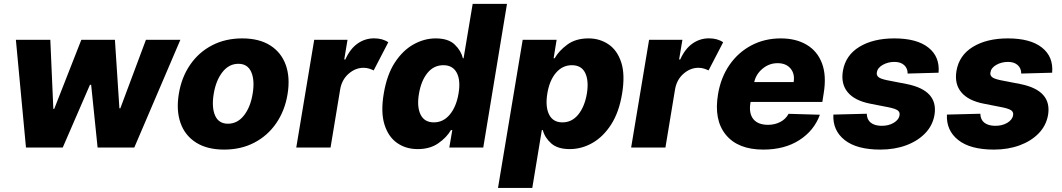

<svg xmlns="http://www.w3.org/2000/svg" viewBox="-20 -747 5374 972"><path d="M111.5 0 60.4 -545.5H234.7L250 -196H254.6L391.7 -545.5H561.8L584.5 -198.5H589.1L718.8 -545.5H893.1L659.8 0H474.1L441.4 -317.8H435.4L297.6 0Z M1114.7 10.3Q1028.8 10.3 972.7 -25.2Q916.5 -60.7 894 -124.3Q871.4 -187.9 885.3 -272Q899.1 -355.8 942.5 -419Q985.8 -482.2 1053.3 -517.4Q1120.7 -552.6 1206.3 -552.6Q1292.3 -552.6 1348.2 -517Q1404.1 -481.5 1426.8 -418Q1449.6 -354.4 1435.7 -269.9Q1421.9 -186.4 1378.4 -123.2Q1334.9 -60 1267.6 -24.9Q1200.3 10.3 1114.7 10.3ZM1134.2 -120.7Q1182.2 -120.7 1215.2 -162.8Q1248.2 -204.9 1259.2 -273.4Q1270.2 -340.6 1252 -382.3Q1233.7 -424 1186.8 -424Q1138.8 -424 1105.8 -381.6Q1072.8 -339.1 1061.8 -271Q1050.8 -203.5 1068.9 -162.1Q1087 -120.7 1134.2 -120.7Z M1479.8 0 1570.7 -545.5H1739.3L1722.7 -446H1728.3Q1752.5 -500 1790.3 -526.5Q1828.1 -552.9 1873.6 -552.9Q1916.9 -552.9 1945.7 -533L1871.8 -390.6Q1861.2 -395.6 1848.5 -399.7Q1835.9 -403.8 1820.3 -403.8Q1779.8 -403.8 1745.6 -374.3Q1711.3 -344.8 1702.4 -296.2L1653.4 0Z M2426.5 0 2546.6 -727.3H2372.9L2326.9 -452.1H2323.3Q2314.5 -489.7 2282.3 -521.1Q2250.1 -552.6 2185.4 -552.6Q2128.3 -552.6 2073.9 -522.5Q2019.6 -492.5 1979 -430.6Q1938.5 -368.6 1922.6 -272.4Q1907 -179.3 1926.2 -117.2Q1945.4 -55 1989.9 -23.6Q2034.3 7.8 2094.7 7.8Q2156.5 7.8 2198.7 -21.5Q2240.9 -50.8 2262.9 -88.4H2269.7L2254.6 0ZM2301.2 -272.7Q2289.9 -206.3 2257 -166.9Q2224 -127.5 2176.4 -127.5Q2128.5 -127.5 2109.1 -167.1Q2089.7 -206.7 2101 -272.7Q2112.1 -338.4 2144 -377.7Q2176 -416.9 2224.7 -416.9Q2272.3 -416.9 2292.5 -378.2Q2312.7 -339.5 2301.2 -272.7Z M2501.1 204.5 2626.1 -545.5H2797.9L2782.7 -452.1H2788Q2809.3 -489.7 2851.9 -521.1Q2894.5 -552.6 2959.2 -552.6Q3016.3 -552.6 3060.7 -522.5Q3105.1 -492.5 3125.2 -430.6Q3145.2 -368.6 3129.3 -272.4Q3114 -179.3 3074.2 -117.2Q3034.4 -55 2979.6 -23.6Q2924.7 7.8 2864.3 7.8Q2802.6 7.8 2770.1 -21.5Q2737.6 -50.8 2728 -88.4H2723L2674.7 204.5ZM2750.7 -272.7Q2740.1 -206.3 2759.9 -166.9Q2779.8 -127.5 2827.4 -127.5Q2875.4 -127.5 2907.5 -167.1Q2939.6 -206.7 2951 -272.7Q2961.6 -338.4 2942.6 -377.7Q2923.7 -416.9 2875 -416.9Q2827.4 -416.9 2794.4 -378.2Q2761.4 -339.5 2750.7 -272.7Z M3175.1 0 3266 -545.5H3434.7L3418 -446H3423.7Q3447.8 -500 3485.6 -526.5Q3523.4 -552.9 3568.9 -552.9Q3612.2 -552.9 3641 -533L3567.1 -390.6Q3556.5 -395.6 3543.9 -399.7Q3531.2 -403.8 3515.6 -403.8Q3475.1 -403.8 3440.9 -374.3Q3406.6 -344.8 3397.7 -296.2L3348.7 0Z M3844.1 10.3Q3715.9 10.3 3654.5 -64.8Q3593 -139.9 3615.1 -270.6Q3629.3 -355.1 3673.1 -418.5Q3717 -481.9 3783.7 -517.2Q3850.5 -552.6 3932.5 -552.6Q4009.9 -552.6 4064.1 -520.2Q4118.3 -487.9 4141.5 -426Q4164.8 -364 4149.9 -274.1L4143.1 -230.8H3779.8L3778.8 -224.4Q3770.6 -172.6 3794 -143.8Q3817.5 -115.1 3868.3 -115.1Q3902 -115.1 3929.7 -129.3Q3957.4 -143.5 3972.3 -170.8L4130.7 -166.2Q4101.6 -85.9 4026.8 -37.8Q3952.1 10.3 3844.1 10.3ZM3798.3 -331.7H3997.9Q4004.6 -373.6 3981.9 -400.4Q3959.2 -427.2 3916.5 -427.2Q3874.3 -427.2 3840.9 -399.7Q3807.5 -372.2 3798.3 -331.7Z M4731.5 -378.9 4574.9 -374.6Q4575.3 -400.9 4557.4 -417.3Q4539.4 -433.6 4508.5 -433.6Q4475.1 -433.6 4448.7 -418.5Q4422.2 -403.4 4419 -380Q4416.5 -367.2 4426.1 -357.8Q4435.7 -348.4 4468.8 -341.3L4571 -321.4Q4730.8 -289.4 4710.9 -165.5Q4701.7 -111.5 4663.5 -72.1Q4625.4 -32.7 4566.8 -11.2Q4508.2 10.3 4436.8 10.3Q4317.1 10.3 4256 -38.2Q4195 -86.6 4198.9 -166.9L4367.9 -171.2Q4369 -141 4388.3 -125.9Q4407.7 -110.8 4441.1 -110.1Q4478 -109.4 4504.4 -125.2Q4530.9 -141 4534.1 -164.8Q4536.2 -180 4524 -188.6Q4511.7 -197.1 4478.7 -203.8L4386.4 -221.9Q4307.2 -237.2 4271.7 -279.8Q4236.2 -322.4 4247.2 -388.1Q4260.7 -467.3 4330.6 -509.9Q4400.6 -552.6 4507.5 -552.6Q4621.8 -552.6 4680.2 -506Q4738.6 -459.5 4731.5 -378.9Z M5306.5 -378.9 5149.9 -374.6Q5150.2 -400.9 5132.3 -417.3Q5114.3 -433.6 5083.5 -433.6Q5050.1 -433.6 5023.6 -418.5Q4997.2 -403.4 4994 -380Q4991.5 -367.2 5001.1 -357.8Q5010.7 -348.4 5043.7 -341.3L5146 -321.4Q5305.8 -289.4 5285.9 -165.5Q5276.6 -111.5 5238.5 -72.1Q5200.3 -32.7 5141.7 -11.2Q5083.1 10.3 5011.7 10.3Q4892 10.3 4831 -38.2Q4769.9 -86.6 4773.8 -166.9L4942.8 -171.2Q4943.9 -141 4963.2 -125.9Q4982.6 -110.8 5016 -110.1Q5052.9 -109.4 5079.4 -125.2Q5105.8 -141 5109 -164.8Q5111.2 -180 5098.9 -188.6Q5086.6 -197.1 5053.6 -203.8L4961.3 -221.9Q4882.1 -237.2 4846.6 -279.8Q4811.1 -322.4 4822.1 -388.1Q4835.6 -467.3 4905.5 -509.9Q4975.5 -552.6 5082.4 -552.6Q5196.7 -552.6 5255.1 -506Q5313.6 -459.5 5306.5 -378.9Z"/></svg>

Font: Inter UI Extra Bold
Style: Italic
Weight: 800
Italic angle: 9.39999°
Designer: Rasmus Andersson
Foundry: rsms
Version: 3.2;8d6f07862